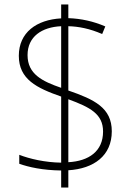

<svg xmlns="http://www.w3.org/2000/svg" viewBox="-20 -779 610 857"><path d="M253 -18V58H285V-19C399 -26 479 -84 479 -193C479 -298 401 -335 285 -375V-662C330 -661 382 -651 436 -627L450 -661C397 -684 342 -696 285 -698V-759H253V-697C143 -691 64 -634 64 -530C64 -425 144 -386 253 -348V-53C181 -54 112 -70 66 -88V-48C108 -33 171 -19 253 -18ZM253 -662V-387C169 -416 103 -448 103 -533C103 -616 167 -658 253 -662ZM285 -55V-336C383 -300 440 -270 440 -192C440 -104 377 -60 285 -55Z"/></svg>

Font: Noto Sans Gurmukhi ExtraLight
Style: Regular
Weight: 200
Designer: Jelle Bosma - Monotype Design Team
Foundry: Monotype Imaging Inc.
Version: Version 2.004